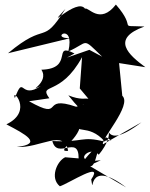

<svg xmlns="http://www.w3.org/2000/svg" viewBox="-20 -583 656 840"><path d="M265 105C229 122 197 196 242 232C282 219 437 117 379 202C395 292 351 99 532 237L350 130C419 196 382 12 467 32L446 18C341 112 281 187 421 118C284 137 375 47 412 94C494 -5 438 -56 436 39C475 -86 410 95 599 -48L431 48C416 32 560 -123 515 -164L501 -307L616 -289C544 -342 462 -413 612 -467C486 -473 585 -451 487 -563C417 -473 367 -554 352 -545C316 -596 168 -435 266 -544C161 -377 189 -496 15 -350L287 -416C191 -413 310 -492 279 -358C371 -398 336 -423 427 -335L371 -365L273 -331L306 -349C205 -401 307 -282 161 -278C199 -220 89 -175 159 -207C66 -144 86 -262 45 -154C26 -204 131 -98 8 -39C90 4 171 46 54 60C156 66 261 -21 278 77C216 83 339 21 331 -49C297 12 366 -48 439 37C334 10 348 41 209 34C230 118 325 3 324 110ZM196 -153C146 -222 244 -158 339 -333L329 -196L450 -52C357 -207 386 -122 279 -166C361 -63 326 -128 347 -125L313 -116C153 -171 266 -51 107 -140Z"/></svg>

Font: Asimov Silicon
Style: Regular
Weight: 400
Designer: Google
Version: Version 2.000980; 2014